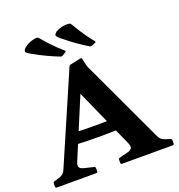

<svg xmlns="http://www.w3.org/2000/svg" viewBox="-171 -1144 1195 1285"><g transform="rotate(-20 426.0 -501.5)"><path d="M584 -822.2 559.8 -812Q549.7 -808.6 542.7 -812.6Q506.7 -833.6 464.8 -863.5Q422.9 -893.4 385.3 -924Q365.1 -940.7 357.7 -949.4Q350.3 -958 353.7 -964.8Q357 -971.7 367.6 -981.2Q385.6 -992.3 410.1 -998.7Q434.5 -1005 464.2 -1002.7Q473.7 -1001.1 478.7 -992.5Q495.2 -964 513.1 -935.9Q530.9 -907.9 549.9 -881.6Q569 -855.3 587.6 -832.8Q593.1 -825.7 584 -822.2ZM375.6 -831.4 353.6 -817Q344.4 -812 336.4 -815Q297.9 -829.4 251.1 -851.5Q204.2 -873.7 162.1 -897.1Q139.9 -910.2 130.9 -917.5Q121.9 -924.7 123.9 -932.1Q126 -939.4 135 -950.5Q150.8 -963.8 173.7 -974.4Q196.6 -985 226.3 -988Q236.3 -988.4 242.3 -980.8Q263.5 -955.7 286.1 -931.2Q308.7 -906.6 331.8 -884.1Q355 -861.5 377.1 -842.6Q384.1 -836.4 375.6 -831.4ZM12.6 0Q3 0 3 -10V-31.8Q3 -41.8 12.4 -44.6L53.3 -56.8Q69.6 -63.3 78.8 -72.2Q88.1 -81.2 93.8 -94.3L369.6 -731.8Q373.2 -740.8 383.2 -742.3L455.1 -757.8Q464.7 -760.2 466.7 -749.8L480.6 -692.6L760 -95.3Q767.3 -79.6 777.2 -70.9Q787 -62.3 800.2 -57.6L839.4 -44.6Q848.4 -41 848.4 -31.4V-9.6Q848.4 0 838.4 0H477.5Q467.9 0 467.9 -10V-31.8Q467.9 -40.4 477.3 -44L534.3 -57.9Q563.7 -65.8 568.9 -78.9Q574.1 -91.9 563.3 -115.8L338.6 -618.9L434.4 -675.6L201.4 -118.8Q189.2 -90.3 196.5 -78.1Q203.8 -65.8 228.7 -59.7L294.3 -43.6Q303.9 -41.4 303.9 -31.4V-9.6Q303.9 0 293.9 0ZM214.2 -306.6Q310.3 -301.4 410.6 -301.8Q510.9 -302.2 605.9 -307.4V-227.5Q510.9 -222.3 410.6 -222.1Q310.3 -221.9 214.2 -226.7Z"/></g></svg>

Font: Hahmlet
Style: Regular
Weight: 400
Designer: Minjoo Ham & Mark Frömberg
Foundry: hypertype
Version: Version 1.002